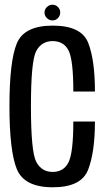

<svg xmlns="http://www.w3.org/2000/svg" viewBox="-20 -789 456 813"><path d="M203.5 4Q324.5 4 353.2 -70.5Q382 -145 382 -274.5H290.5Q290.5 -142 270 -101.5Q249.5 -61 203 -61Q156 -61 133.5 -103.8Q111 -146.5 111 -339Q111 -531 133.5 -573Q156 -615 203 -615Q249.5 -615 270 -575.8Q290.5 -536.5 290.5 -401.5H382Q382 -534.5 353.5 -607.5Q325 -680.5 203 -680.5Q82 -680.5 51 -604.8Q20 -529 20 -339Q20 -150 51.2 -73Q82.5 4 203.5 4ZM202 -702.5Q216 -702.5 225.5 -712.5Q235 -722.5 235 -736Q235 -749.5 225.5 -759.2Q216 -769 202 -769Q188.5 -769 178.5 -759.2Q168.5 -749.5 168.5 -736Q168.5 -722 178.8 -712.2Q189 -702.5 202 -702.5Z"/></svg>

Font: Anybody Condensed
Style: Regular
Weight: 400
Width: 3
Designer: Tyler Finck
Foundry: Etcetera Type Company
Version: Version 1.113;gftools[0.9.25]